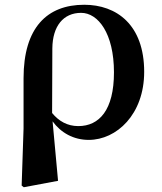

<svg xmlns="http://www.w3.org/2000/svg" viewBox="-20 -572 682 807"><path d="M71 208 80 215 224 188 201 -62C236 -14 289 16 353 16C470 16 586 -91 586 -270C586 -468 470 -552 334 -552C178 -552 79 -456 79 -243V-32ZM199 -97 200 -369C201 -462 246 -518 321 -518C392 -518 459 -432 459 -268C459 -109 397 -42 309 -42C263 -42 227 -63 199 -97Z"/></svg>

Font: Noto Serif KR
Style: Bold
Weight: 700
Designer: Ryoko NISHIZUKA 西塚涼子 (kana & ideographs); Frank Grießhammer (Latin, Greek & Cyrillic); Wenlong ZHANG 张文龙 (bopomofo); San
Foundry: Adobe
Version: Version 2.001;hotconv 1.1.0;makeotfexe 2.6.0